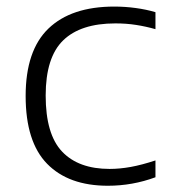

<svg xmlns="http://www.w3.org/2000/svg" viewBox="-20 -570 532 599"><path d="M316.5 9.5Q194 9.5 127 -59Q60 -127.5 60 -270.5Q60 -412.5 131.2 -481Q202.5 -549.5 336.5 -549.5Q370 -549.5 403.2 -545Q436.5 -540.5 465 -532V-479Q435 -487.5 404.8 -492.2Q374.5 -497 340 -497Q231.5 -497 177 -444Q122.5 -391 122.5 -272Q122.5 -151 173.8 -97Q225 -43 322 -43Q353.5 -43 388 -49.2Q422.5 -55.5 465 -69.5V-17Q393.5 9.5 316.5 9.5Z"/></svg>

Font: Encode Sans Expanded Light
Style: Regular
Weight: 300
Width: 7
Designer: Multiple Designers
Foundry: Impallari Type
Version: Version 3.000; ttfautohint (v1.8.3) -l 8 -r 50 -G 200 -x 14 